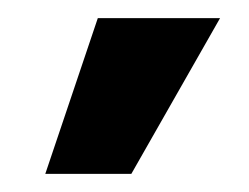

<svg xmlns="http://www.w3.org/2000/svg" viewBox="-20 -800 275 212"><path d="M30 -608 88 -780H223L125 -608Z"/></svg>

Font: Mohave Light
Style: Regular
Weight: 300
Designer: Gumpita Rahayu
Foundry: Tokotype
Version: Version 2.003